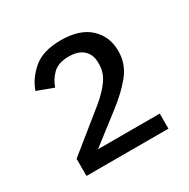

<svg xmlns="http://www.w3.org/2000/svg" viewBox="-98 -793 542 552"><g transform="rotate(-30 173.0 -516.5)"><path d="M311 -379V-329H39V-386L169 -491Q198 -515 214.5 -538.5Q231 -562 231 -589V-595Q231 -621 214.5 -636.5Q198 -652 166 -652Q132 -652 114 -635Q96 -618 88 -594L34 -614Q46 -649 78 -676.5Q110 -704 170 -704Q232 -704 265 -673.5Q298 -643 298 -595Q298 -552 271.5 -519Q245 -486 203 -454L106 -379Z"/></g></svg>

Font: IBM Plex Sans
Style: Regular
Weight: 400
Designer: Mike Abbink, Paul van der Laan, Pieter van Rosmalen
Foundry: Bold Monday
Version: Version 3.201